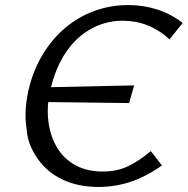

<svg xmlns="http://www.w3.org/2000/svg" viewBox="-20 -730 743 760"><path d="M491 -322 171 -326Q169 -307 169 -289Q169 -267 172 -246Q180 -188 207 -144Q234 -100 279.5 -75.5Q325 -51 387 -51Q444 -51 488 -72.5Q532 -94 577 -132L621 -75Q555 -29 494.5 -9.5Q434 10 371 10Q289 10 228 -19Q167 -48 131 -99Q95 -150 88 -197.5Q81 -245 81 -272Q81 -319 92 -370Q110 -449 148 -512.5Q186 -576 238.5 -620Q291 -664 354.5 -687Q418 -710 488 -710Q548 -710 603.5 -692Q659 -674 703 -639L651 -574Q632 -592 610 -606Q588 -620 564.5 -629.5Q541 -639 516 -643.5Q491 -648 467 -648Q412 -648 364.5 -627.5Q317 -607 280 -570.5Q243 -534 217 -482Q195 -438 182 -385L511 -392Z"/></svg>

Font: Isabella Sans
Style: Italic
Weight: 400
Italic angle: -12°
Designer: Christian Thalmann (Catharsis Fonts), Cristiano Sobral
Foundry: The Isabella Sans Project Authors
Version: Version 2.026; ttfautohint (v1.8.4.7-5d5b-dirty)